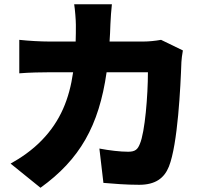

<svg xmlns="http://www.w3.org/2000/svg" viewBox="-20 -831 964 906"><path d="M740 -643C712 -638 682 -635 657 -635H497C499 -661 500 -689 501 -717C502 -741 505 -787 508 -811H330C334 -787 338 -736 338 -714C338 -687 338 -661 337 -635H212C174 -635 117 -638 71 -643V-485C117 -489 181 -490 212 -490H325C307 -364 265 -260 178 -170C132 -122 77 -85 30 -59L171 55C356 -78 447 -237 483 -490H678C678 -381 664 -207 640 -152C630 -127 619 -115 585 -115C547 -115 496 -121 449 -130L468 32C515 36 575 41 637 41C713 41 755 10 777 -45C819 -150 832 -423 836 -538C836 -548 840 -577 843 -593Z"/></svg>

Font: GenEiGothic-pro-Heavy
Style: Bold
Weight: 900
Designer: Ryoko NISHIZUKA (kana & ideographs); Paul D. Hunt (Latin, Greek & Cyrillic); Wenlong ZHANG (bopomofo); Sandoll Communica
Foundry: Adobe Systems Incorporated; o_tamon
Version: Version 1.000.140830